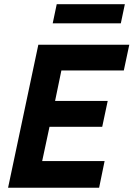

<svg xmlns="http://www.w3.org/2000/svg" viewBox="-20 -887 631 907"><path d="M18.1 0 161.1 -675.8H590.8L564.9 -554.2H270L240.2 -410.2H488.8L462.9 -288.1H213.9L179.2 -126H474.1L448.2 0ZM229 -776.9 248 -867.2H569.8L550.8 -776.9Z"/></svg>

Font: Lorenzo Sans
Style: Bold Italic
Weight: 700
Italic angle: -12°
Foundry: Intel Corporation
Version: Version 1.00; ttfautohint (v1.5)